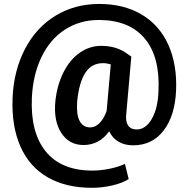

<svg xmlns="http://www.w3.org/2000/svg" viewBox="-20 -711 935 953"><path d="M854 -261.7Q848.6 -136.7 792.2 -63.2Q735.8 10.3 640.6 10.3Q598.6 10.3 568.1 -7.8Q537.6 -25.9 522 -59.6Q473.1 8.8 394.5 8.8Q323.2 8.8 284.2 -51.3Q245.1 -111.3 254.9 -210Q263.7 -290.5 295.7 -353.3Q327.6 -416 376.5 -449.7Q425.3 -483.4 481.9 -483.4Q551.8 -483.4 601.1 -451.2L631.8 -430.2L606.9 -147.9Q602.1 -109.4 615.5 -88.9Q628.9 -68.4 658.2 -68.4Q703.1 -68.4 733.4 -120.8Q763.7 -173.3 766.6 -258.3Q774.9 -428.7 698 -520.3Q621.1 -611.8 470.2 -611.8Q376 -611.8 302.2 -564Q228.5 -516.1 186 -428Q143.6 -339.8 138.2 -226.1Q130.4 -53.2 207.5 41.3Q284.7 135.7 438.5 135.7Q479 135.7 523.4 126.7Q567.9 117.7 600.1 102.5L618.7 177.7Q588.9 197.3 538.3 209.2Q487.8 221.2 436.5 221.2Q307.6 221.2 216.8 169.2Q126 117.2 81.3 15.9Q36.6 -85.4 42.5 -226.1Q48.3 -360.8 104 -467.8Q159.7 -574.7 255.6 -633.1Q351.6 -691.4 472.2 -691.4Q594.7 -691.4 683.1 -638.9Q771.5 -586.4 815.4 -488.8Q859.4 -391.1 854 -261.7ZM363.3 -210Q357.9 -145.5 374.5 -112.1Q391.1 -78.6 428.2 -78.6Q452.1 -78.6 473.6 -99.6Q495.1 -120.6 509.3 -160.2L529.8 -391.1Q510.7 -397.5 490.7 -397.5Q434.6 -397.5 403.6 -349.6Q372.6 -301.8 363.3 -210Z"/></svg>

Font: Roboto
Style: Bold
Weight: 700
Designer: Google
Version: Version 2.134; 2016; ttfautohint (v1.6)